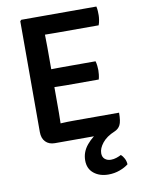

<svg xmlns="http://www.w3.org/2000/svg" viewBox="-97 -749 765 1032"><g transform="rotate(-10 285.5 -233.0)"><path d="M493.5 125.5Q503.5 134 511.2 148.8Q519 163.5 520 181Q501.5 196 472.2 206.8Q443 217.5 410.5 217.5Q362.5 217.5 331 192.2Q299.5 167 299.5 121.5Q299.5 75 331 37.5Q362.5 0 405.5 -21.5Q425 -24.5 447.8 -19.8Q470.5 -15 481.5 -4.5Q437.5 13.5 414.2 42.5Q391 71.5 391 98.5Q391 119.5 404.2 130.5Q417.5 141.5 437 141.5Q452.5 141.5 467.5 136.5Q482.5 131.5 493.5 125.5ZM86 -676.5 92.5 -683H204V-584Q204 -563 204.5 -549Q205 -535 205 -514.5V-154.5Q205 -139.5 204.5 -126.8Q204 -114 204 -98.5V1.5H155.5Q123.5 1.5 104.8 -17.8Q86 -37 86 -71.5ZM447 -394Q450.5 -382.5 452 -368.2Q453.5 -354 453.5 -344.5Q453.5 -334.5 452 -320.8Q450.5 -307 447 -294.5H268.5Q257 -294.5 238 -295Q219 -295.5 198.8 -295.8Q178.5 -296 163 -296V-392.5Q178.5 -393 198.8 -393.2Q219 -393.5 238 -393.8Q257 -394 268.5 -394ZM502.5 -683Q505.5 -669.5 506 -657.5Q506.5 -645.5 506.5 -635.5Q506.5 -625 504.2 -610Q502 -595 497 -581.5H268.5Q257 -581.5 238 -581.8Q219 -582 198.8 -582.2Q178.5 -582.5 163 -583V-683ZM523.5 -100Q523.5 -53 513.5 -33.2Q503.5 -13.5 481.5 -4.5Q466 1.5 444 1.5H163V-95.5Q189.5 -97 214.5 -98.5Q239.5 -100 272 -100Z"/></g></svg>

Font: Signika Medium
Style: Regular
Weight: 500
Designer: Anna Giedry
Foundry: Anna Giedry
Version: Version 2.000